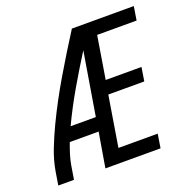

<svg xmlns="http://www.w3.org/2000/svg" viewBox="-130 -862 979 988"><g transform="rotate(-20 360.0 -367.5)"><path d="M24 0H110L122 -74Q127 -103 136 -132Q145 -161 156 -190H314L282 0H584L596 -76H381L426 -352H623L635 -427H439L477 -660H693L705 -735H366Q332 -682 299.5 -629Q267 -576 235 -522Q203 -468 173.5 -413Q144 -358 117.5 -302.5Q91 -247 68.5 -189.5Q46 -132 36 -74ZM188 -265Q230 -354 280 -440Q330 -526 383 -610L326 -265Z"/></g></svg>

Font: Iosevka Sparkle Oblique
Style: Regular
Weight: 400
Italic angle: -9°
Designer: Belleve Invis
Foundry: Belleve Invis
Version: Version 4.5.0; ttfautohint (v1.8.3)